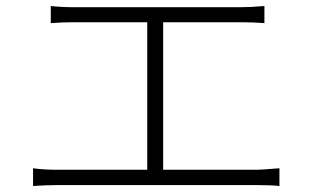

<svg xmlns="http://www.w3.org/2000/svg" viewBox="-20 -671 1040 639"><path d="M523 -106H834Q848 -106 910 -111V-52Q884 -55 834 -55H172Q134 -55 90 -52V-111Q125 -106 172 -106H470V-597H227Q186 -597 149 -594V-651Q184 -647 227 -647H779Q816 -647 860 -651V-594Q826 -597 779 -597H523Z"/></svg>

Font: Noto Sans Korean Light
Style: Regular
Weight: 300
Designer: Ryoko NISHIZUKA  (kana & ideographs); Paul D. Hunt (Latin, Greek & Cyrillic); Wenlong ZHANG  (bopomofo); Sandoll Communi
Foundry: Adobe Systems Incorporated
Version: Version 1.000;PS 1;hotconv 1.0.78;makeotf.lib2.5.61930